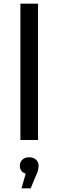

<svg xmlns="http://www.w3.org/2000/svg" viewBox="-20 -762 319 1045"><path d="M91 -742H187V0H91ZM190 140Q190 164 177 191L147 263H97L120 183Q88 173 88 140Q88 120 102 107Q116 94 139 94Q162 94 176 107Q190 120 190 140Z"/></svg>

Font: false
Style: Regular
Weight: 500
Designer: Julieta Ulanovsky
Foundry: Julieta Ulanovsky
Version: Version 7.222;hotconv 1.0.109;makeotfexe 2.5.65596